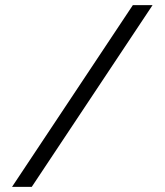

<svg xmlns="http://www.w3.org/2000/svg" viewBox="-20 -730 644 750"><path d="M499 -710 27 0H104L576 -710Z"/></svg>

Font: Raleway Reg
Style: Regular
Weight: 400
Designer: Matt McInerney, Pablo Impallari, Rodrigo Fuenzalida
Foundry: Matt McInerney, Pablo Impallari, Rodrigo Fuenzalida
Version: Version 3.00 July 28, 2015